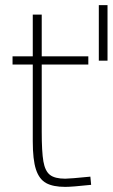

<svg xmlns="http://www.w3.org/2000/svg" viewBox="-20 -720 440 750"><path d="M366 -700H400V-483H366ZM108 -168V-468H29V-500H108V-663H143V-500H325V-468H143V-206Q143 -127 149.5 -89.5Q156 -52 175 -37Q194 -22 235 -22Q253 -22 333 -30L336 2Q261 10 235 10Q187 10 160 -5Q133 -20 120.5 -58Q108 -96 108 -168Z"/></svg>

Font: Cairo ExtraLight
Style: Regular
Weight: 275
Designer: Mohamed Gaber, Accademia di Belle Arti di Urbino and others
Foundry: Kief Type Foundry, Accademia di Belle Arti di Urbino and others
Version: Version 3.011